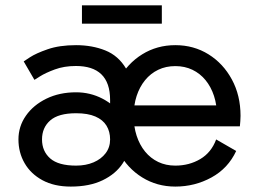

<svg xmlns="http://www.w3.org/2000/svg" viewBox="-20 -686 966 716"><path d="M426.8 -293V-214.8H786.1L820.3 -293ZM786.1 -166Q768.1 -117.2 726.8 -92.8Q685.5 -68.4 633.8 -68.4Q598.6 -68.4 570.1 -82Q541.5 -95.7 521 -120.8Q500.5 -146 489.5 -179.9Q478.5 -213.9 478.5 -253.9Q478.5 -294.4 489.5 -328.1Q500.5 -361.8 521 -387Q541.5 -412.1 570.1 -425.8Q598.6 -439.5 633.8 -439.5Q668.9 -439.5 697.5 -425.8Q726.1 -412.1 746.6 -387Q767.1 -361.8 778.1 -328.1Q789.1 -294.4 789.1 -253.9Q789.1 -243.7 788.3 -234.1Q787.6 -224.6 786.1 -214.8H874.5Q875.5 -224.6 876.2 -234.4Q877 -244.1 877 -253.9Q877 -330.1 844.7 -389.6Q812.5 -449.2 757.6 -483.4Q702.6 -517.6 633.8 -517.6Q565.4 -517.6 510.3 -483.4Q455.1 -449.2 422.9 -389.6Q390.6 -330.1 390.6 -253.9Q390.6 -177.7 422.9 -118.2Q455.1 -58.6 510.3 -24.4Q565.4 9.8 633.8 9.8Q706.5 9.8 768.6 -24.2Q830.6 -58.1 860.8 -123ZM244.1 9.8Q314 9.8 363 -13.9Q412.1 -37.6 438 -77.4Q463.9 -117.2 463.9 -166Q463.9 -214.8 435.8 -254.6Q407.7 -294.4 362.1 -318.1Q316.4 -341.8 263.7 -341.8Q201.7 -341.8 153.1 -318.1Q104.5 -294.4 76.7 -254.6Q48.8 -214.8 48.8 -166Q48.8 -117.2 71.8 -77.4Q94.7 -37.6 138.4 -13.9Q182.1 9.8 244.1 9.8ZM390.6 -166Q390.6 -136.7 374 -114.7Q357.4 -92.8 328.9 -80.6Q300.3 -68.4 263.7 -68.4Q197.8 -68.4 167.2 -95.2Q136.7 -122.1 136.7 -166Q136.7 -210 167.2 -236.8Q197.8 -263.7 263.7 -263.7Q307.6 -263.7 335.7 -251.5Q363.8 -239.3 377.2 -217.3Q390.6 -195.3 390.6 -166ZM478.5 -110.8V-296.9Q478.5 -382.3 450 -430.4Q421.4 -478.5 372.6 -498Q323.7 -517.6 263.7 -517.6Q201.7 -517.6 158 -502.4Q114.3 -487.3 91.3 -472.2Q68.4 -457 68.4 -457L108.4 -388.2Q108.4 -388.2 128.9 -401.1Q149.4 -414.1 184.3 -427Q219.2 -439.9 263.2 -439.9Q293.9 -439.9 317.6 -432.4Q341.3 -424.8 357.7 -409.2Q374 -393.6 382.3 -369.6Q390.6 -345.7 390.6 -312.5V-228.5ZM285.6 -597.7H583.5V-666H285.6Z"/></svg>

Font: Giphurs SC
Style: Regular
Weight: 400
Version: Version 0.920